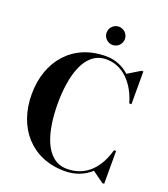

<svg xmlns="http://www.w3.org/2000/svg" viewBox="-170 -1081 1057 1210"><g transform="rotate(20 358.0 -476.0)"><path d="M356.5 -901C356.5 -867.5 384 -840 417.5 -840C451.5 -840 479 -867.5 479 -901C479 -935 451.5 -962.5 417.5 -962.5C384 -962.5 356.5 -935 356.5 -901ZM668 -220H654C621.5 -103 548 -8 415 -8C266 -8 220 -193 220 -375C220 -557 266 -742 415 -742C524 -742 607.5 -655.5 643.5 -530H658V-750H646L562 -699C520 -737.5 467 -760 405 -760C182 -760 45.5 -597.5 45.5 -375C45.5 -152.5 182 10 405 10C476.5 10 535 -14.5 579.5 -55L656 0H668Z"/></g></svg>

Font: Bodoni* 16pt
Style: Bold
Weight: 700
Version: Version 2.3